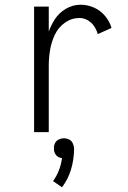

<svg xmlns="http://www.w3.org/2000/svg" viewBox="-20 -558 540 811"><path d="M242 233 204 207Q234 166 242 110Q235 109 228 106Q218 101 212.5 90.5Q207 80 208 68Q207 57 212.5 46.5Q218 36 228.5 31Q239 26 250 26Q261 26 271.5 31Q282 36 287 46.5Q292 57 293 68Q292 167 242 233ZM124 0V-530H186V-425Q195 -450 210 -474Q228 -503 257.5 -520.5Q287 -538 320 -538Q350 -538 377 -526Q404 -514 423.5 -491Q443 -468 451 -440L393 -414Q388 -432 377.5 -447.5Q367 -463 350.5 -472.5Q334 -482 316 -482Q282 -482 254 -462Q226 -442 211.5 -411Q197 -380 191.5 -347Q186 -314 186 -281V0Z"/></svg>

Font: Iosevka SS01 Light
Style: Regular
Weight: 300
Monospace: yes
Designer: Belleve Invis
Foundry: Belleve Invis
Version: 2.3.3; ttfautohint (v1.8.3)